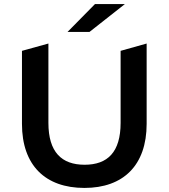

<svg xmlns="http://www.w3.org/2000/svg" viewBox="-20 -914 829 944"><path d="M447 -894 312 -757H420L594 -894ZM395 10C586 10 701 -101 701 -305V-700L573 -664V-310C573 -166 509 -104 396 -104C283 -104 218 -166 218 -310V-700L88 -664V-305C88 -101 203 10 395 10Z"/></svg>

Font: Talent
Style: Bold
Weight: 600
Designer: Mike Powis
Version: Version 1.001;hotconv 1.0.109;makeotfexe 2.5.65596